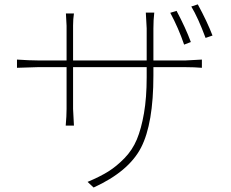

<svg xmlns="http://www.w3.org/2000/svg" viewBox="-20 -797 1040 866"><path d="M840.8 -607.4 810.5 -595.7Q785.2 -669.9 748 -739.3L776.4 -748Q817.4 -670.9 840.8 -607.4ZM671.9 -524.4H818.4L890.6 -528.3V-491.2Q854.5 -494.1 818.4 -494.1H671.9V-457Q671.9 -239.3 616.2 -131.3Q560.5 -23.4 402.3 48.8L375 23.4Q430.7 0 468.3 -23.4Q505.9 -46.9 541.5 -83.5Q577.1 -120.1 597.2 -168Q617.2 -215.8 629.4 -286.1Q641.6 -356.4 641.6 -449.2V-494.1H309.6V-305.7L313.5 -230.5H276.4Q280.3 -274.4 280.3 -305.7V-494.1H149.4L56.6 -491.2V-528.3Q114.3 -524.4 149.4 -524.4H280.3V-680.7L277.3 -736.3H313.5Q309.6 -710.9 309.6 -681.6V-524.4H641.6V-668.9L637.7 -740.2H675.8Q671.9 -707 671.9 -668.9ZM842.8 -767.6 872.1 -777.3Q914.1 -700.2 938.5 -636.7L907.2 -626Q873 -717.8 842.8 -767.6Z"/></svg>

Font: Gen Shin Gothic Monospace ExtraLight
Style: Regular
Weight: 200
Designer: [Source Han Sans]
Ryoko NISHIZUKA  (kana & ideographs); Paul D. Hunt (Latin, Greek & Cyrillic); Wenlong ZHANG  (bopomofo
Version: Version 1.002.20150607